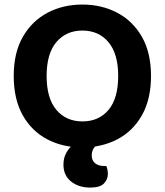

<svg xmlns="http://www.w3.org/2000/svg" viewBox="-20 -644 738 860"><path d="M656.4 -304Q656.4 -200 616.1 -128.4Q575.8 -56.8 506.2 -20.3Q436.7 16.3 348.6 16.3Q260.7 16.3 191.1 -20.3Q121.6 -56.8 81.5 -128.4Q41.5 -200 41.5 -304Q41.5 -408 82.4 -479.2Q123.4 -550.3 193 -587Q262.6 -623.6 348.6 -623.6Q435.2 -623.6 505 -587Q574.8 -550.3 615.6 -479.2Q656.4 -408 656.4 -304ZM509.4 -304Q509.4 -403.2 465.8 -455.2Q422.2 -507.1 348.6 -507.1Q276.5 -507.1 232.6 -455.5Q188.8 -403.9 188.8 -303.7Q188.8 -203.5 232.6 -151.8Q276.4 -100.2 349.2 -100.2Q422.7 -100.2 466.1 -151.8Q509.4 -203.5 509.4 -304ZM326.9 -9.7 432.4 -9Q415.3 1.1 403.1 15.5Q390.9 29.8 390.9 52.5Q390.9 74.9 406 87.3Q421 99.6 448 99.6H456.4Q459.4 107.6 461.2 116.2Q463.1 124.9 463.1 135.1Q463.1 159.1 445.8 177.6Q428.5 196.2 383.7 196.2Q332.8 196.2 298.5 169.1Q264.2 141.9 264.2 93.6Q264.2 66.3 274.5 45.4Q284.9 24.6 299.6 10.6Q314.2 -3.4 326.9 -9.7Z"/></svg>

Font: Baloo Tamma 2
Style: Regular
Weight: 400
Designer: Divya Kowshik, Shuchita Grover and Ek Type
Foundry: Ek Type
Version: Version 1.700